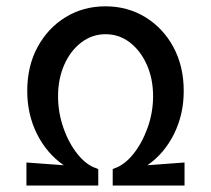

<svg xmlns="http://www.w3.org/2000/svg" viewBox="-20 -572 651 592"><path d="M61.5 0H283V-50.5L277.5 -53Q247 -62.5 219.8 -96Q192.5 -129.5 175.8 -177Q159 -224.5 159 -275Q159 -329 178.2 -372.5Q197.5 -416 230.8 -441.2Q264 -466.5 305.5 -466.5Q347.5 -466.5 380.5 -441Q413.5 -415.5 432.8 -372.2Q452 -329 452 -275.5Q452 -225 435 -177.8Q418 -130.5 391 -97Q364 -63.5 333 -53L327.5 -50.5V0H549V-71L434.5 -62.5Q486.5 -98.5 516.5 -158.8Q546.5 -219 546.5 -291.5Q546.5 -367.5 514.8 -426.5Q483 -485.5 428.2 -519Q373.5 -552.5 305 -552.5Q237 -552.5 182.5 -519.2Q128 -486 96 -427.2Q64 -368.5 64 -291.5Q64 -219.5 93.8 -159.5Q123.5 -99.5 176.5 -62.5L61.5 -71Z"/></svg>

Font: Spartan Medium
Style: Regular
Weight: 500
Designer: Matt Bailey, Mirko Velimirovic
Foundry: Matt Bailey
Version: Version 1.003; ttfautohint (v1.8.3)